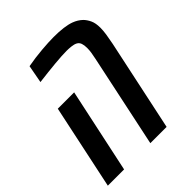

<svg xmlns="http://www.w3.org/2000/svg" viewBox="-186 -748 856 856"><g transform="rotate(-45 242.0 -320.0)"><path d="M264.6 0 357.4 -438.5Q361.3 -456.1 363.5 -470.9Q365.7 -485.8 365.7 -499.5Q365.7 -516.6 361.6 -528.6Q357.4 -540.5 346.7 -546.4Q336.4 -551.8 320.8 -553.5Q305.2 -555.2 292.5 -555.2Q263.2 -555.2 216.3 -550.8Q169.4 -546.4 110.8 -539.1L126.5 -623.5Q171.9 -631.8 217.5 -635.7Q263.2 -639.6 294.4 -639.6Q362.3 -639.6 399.4 -626Q424.3 -616.7 441.4 -600.1Q454.1 -587.4 462.6 -568.8Q471.2 -550.3 471.2 -521Q471.2 -503.4 467.8 -480.7Q464.4 -458 459 -431.6L367.2 0ZM-3.4 0 81.5 -400.4H184.6L99.1 0Z"/></g></svg>

Font: Open Sans Condensed SemiBold
Style: Italic
Weight: 600
Width: 3
Italic angle: -12°
Designer: Monotype Design Team
Foundry: Monotype Imaging Inc.
Version: Version 3.000; ttfautohint (v1.8.4)